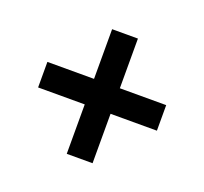

<svg xmlns="http://www.w3.org/2000/svg" viewBox="-87 -649 692 650"><g transform="rotate(20 259.0 -323.5)"><path d="M213 -277H45V-369H213V-548H306V-369H473V-277H306V-99H213Z"/></g></svg>

Font: Noto Sans Devanagari SemiCondensed SemiBold
Style: Regular
Weight: 600
Width: 4
Designer: Jelle Bosma - Monotype Design Team
Foundry: Monotype Imaging Inc.
Version: Version 2.004; ttfautohint (v1.8.4.7-5d5b)